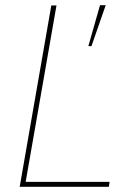

<svg xmlns="http://www.w3.org/2000/svg" viewBox="-20 -721 532 741"><path d="M56 0H400L403 -19H79L198 -700H178ZM321 -543H333L388 -701H366Z"/></svg>

Font: Fixel Text 20240404 Thin
Style: Italic
Weight: 100
Width: 4
Italic angle: -10°
Designer: AlfaBravo + MacPaw
Foundry: Kyrylo Tkachov, Marchela Mozhyna, Serhii Makarenko, Maria Weinstein, Zakhar Kryvoshyya
Version: Version 1.211;Glyphs 3.2 (3225)